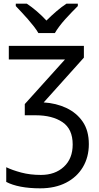

<svg xmlns="http://www.w3.org/2000/svg" viewBox="-20 -786 538 1046"><path d="M437 -536V-472L218 -228Q286 -224 342 -197.5Q398 -171 431 -122.5Q464 -74 464 -1Q464 70 431.5 124.5Q399 179 339.5 209.5Q280 240 199 240Q140 240 93 231Q46 222 14 205V125Q47 141 95.5 154Q144 167 203 167Q280 167 328 122.5Q376 78 376 1Q376 -83 320.5 -120.5Q265 -158 174 -158H115V-219L334 -462H28V-536ZM66 -766H126Q152 -749 180 -725Q208 -701 233 -674Q260 -701 288 -725Q316 -749 342 -766H404V-753Q390 -739 372 -720.5Q354 -702 336 -682Q318 -662 303 -642Q288 -622 279 -606H189Q180 -622 164.5 -642Q149 -662 131.5 -682Q114 -702 96.5 -720.5Q79 -739 66 -753Z"/></svg>

Font: BC Sans
Style: Regular
Weight: 400
Designer: Monotype Design Team
Province of B.C.
Foundry: Monotype Imaging Inc.
Version: Version 2.000;GOOG;noto-source:20170915:90ef993387c0